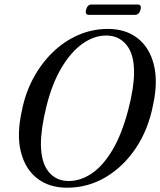

<svg xmlns="http://www.w3.org/2000/svg" viewBox="-20 -842 728 873"><path d="M470.5 -710.5Q552 -710.5 606 -668Q660 -625.5 679.5 -547.8Q699 -470 676 -365Q654.5 -253.5 597.8 -168.8Q541 -84 460.2 -36.2Q379.5 11.5 284.5 11.5Q204 11.5 149.2 -30.8Q94.5 -73 74.8 -152Q55 -231 80 -341.5Q95.5 -419.5 131.5 -486.5Q167.5 -553.5 219.5 -604Q271.5 -654.5 335.5 -682.5Q399.5 -710.5 470.5 -710.5ZM292.5 -19Q346 -19 396.8 -53Q447.5 -87 490.8 -159Q534 -231 564 -346Q577 -396.5 583.2 -437.8Q589.5 -479 589.5 -512Q590 -595.5 555 -638Q520 -680.5 463 -680.5Q408 -680.5 355.5 -643.5Q303 -606.5 260 -534.5Q217 -462.5 191 -358Q178 -305 172 -262.8Q166 -220.5 166 -187.5Q166.5 -103.5 200.8 -61.2Q235 -19 292.5 -19ZM371.5 -798Q377.5 -821.5 396.5 -821.5H606Q625 -821.5 619 -798Q613 -774.5 593.5 -774.5H384.5Q365 -774.5 371.5 -798Z"/></svg>

Font: Fraunces 144pt Soft
Style: Italic
Weight: 400
Italic angle: -16°
Version: Version 1.000;[b76b70a41]